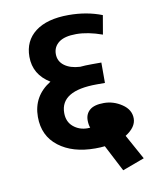

<svg xmlns="http://www.w3.org/2000/svg" viewBox="-76 -680 612 761"><g transform="rotate(-10 230.5 -300.0)"><path d="M264.6 -82.5Q173.8 -82.5 117.9 -125.5Q62 -168.5 62 -244.6Q62 -328.6 135.3 -374Q70.3 -413.6 70.3 -485.4Q70.3 -549.3 117.4 -585.4Q164.6 -621.6 251.5 -621.6Q324.7 -621.6 385.7 -597.7L372.6 -521.5Q315.4 -542 268.3 -542Q221.2 -542 198.2 -524.4Q175.3 -506.8 175.3 -477.8Q175.3 -448.7 198.7 -431.2Q222.2 -413.6 261.7 -411.6Q281.7 -413.6 310.1 -413.6H347.2V-331.5H314.5Q167.5 -331.5 167.5 -242.2Q167.5 -206.5 191.4 -186.5Q215.3 -166.5 248 -166.5Q254.9 -166.5 258.8 -167Q253.9 -180.2 253.9 -197.3Q253.9 -223.1 272 -238.5Q290 -253.9 328.9 -253.9Q367.7 -253.9 401.4 -231.2Q435.1 -208.5 435.1 -173.3Q435.1 -138.2 391.6 -110.8L446.8 -10.7L358.4 22L303.2 -84.5Q287.1 -82.5 264.6 -82.5Z"/></g></svg>

Font: Yantramanav Medium
Style: Regular
Weight: 500
Version: Version 1.001;PS 1.0;hotconv 1.0.72;makeotf.lib2.5.5900; ttf